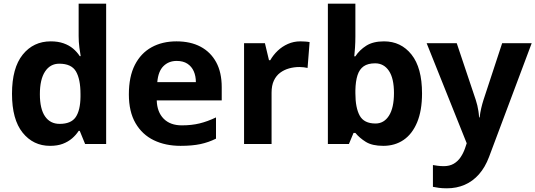

<svg xmlns="http://www.w3.org/2000/svg" viewBox="-20 -831 2900 1040"><path d="M251 -41Q160 -41 102.5 -112.5Q45 -184 45 -323Q45 -463 103 -535Q161 -607 255 -607Q294 -607 324 -596.5Q354 -586 375.5 -568Q397 -550 412 -527H417Q414 -543 410 -573.5Q406 -604 406 -636V-811H555V-51H441L412 -122H406Q392 -100 370.5 -81.5Q349 -63 320 -52Q291 -41 251 -41ZM303 -160Q365 -160 390 -196.5Q415 -233 416 -306V-322Q416 -402 391.5 -444Q367 -486 301 -486Q252 -486 224 -443.5Q196 -401 196 -321Q196 -241 224 -200.5Q252 -160 303 -160Z M936 -607Q1012 -607 1066.5 -578Q1121 -549 1151 -494Q1181 -439 1181 -359V-287H829Q831 -224 866.5 -188Q902 -152 965 -152Q1018 -152 1061 -162.5Q1104 -173 1150 -195V-80Q1110 -60 1065.5 -50.5Q1021 -41 958 -41Q876 -41 813 -71.5Q750 -102 714 -164Q678 -226 678 -320Q678 -416 710.5 -479.5Q743 -543 801 -575Q859 -607 936 -607ZM937 -501Q894 -501 865.5 -473Q837 -445 832 -386H1041Q1041 -419 1029.5 -445Q1018 -471 995 -486Q972 -501 937 -501Z M1607 -607Q1618 -607 1633 -606Q1648 -605 1657 -603L1646 -463Q1639 -465 1625.5 -466.5Q1612 -468 1602 -468Q1573 -468 1546 -460.5Q1519 -453 1497.5 -437Q1476 -421 1463.5 -394.5Q1451 -368 1451 -329V-51H1302V-597H1415L1437 -505H1444Q1460 -533 1484 -556Q1508 -579 1539.5 -593Q1571 -607 1607 -607Z M1905 -634Q1905 -603 1903 -573Q1901 -543 1899 -526H1905Q1927 -560 1964 -583.5Q2001 -607 2060 -607Q2152 -607 2209 -535.5Q2266 -464 2266 -325Q2266 -232 2239.5 -168.5Q2213 -105 2166 -73Q2119 -41 2056 -41Q1996 -41 1961.5 -62.5Q1927 -84 1905 -111H1895L1870 -51H1756V-811H1905ZM2012 -488Q1973 -488 1950 -472Q1927 -456 1916.5 -423.5Q1906 -391 1905 -342V-326Q1905 -247 1928.5 -204.5Q1952 -162 2014 -162Q2060 -162 2087 -204.5Q2114 -247 2114 -327Q2114 -407 2086.5 -447.5Q2059 -488 2012 -488Z M2291 -597H2454L2557 -290Q2562 -275 2565.5 -260Q2569 -245 2571.5 -229Q2574 -213 2575 -195H2578Q2581 -221 2586.5 -244.5Q2592 -268 2599 -290L2700 -597H2860L2629 19Q2608 75 2574.5 113Q2541 151 2497 170Q2453 189 2401 189Q2376 189 2357.5 186.5Q2339 184 2325 181V63Q2336 65 2351.5 67Q2367 69 2384 69Q2415 69 2437.5 56Q2460 43 2475 20.5Q2490 -2 2499 -28L2508 -55Z"/></svg>

Font: Noto Sans Tamil UI
Style: Regular
Weight: 400
Designer: Jelle Bosma - Monotype Design Team
Foundry: Monotype Imaging Inc.
Version: Version 2.004